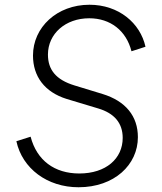

<svg xmlns="http://www.w3.org/2000/svg" viewBox="-20 -777 684 809"><path d="M311 12C462 12 561 -83 561 -199C561 -287 510 -351 412 -381L294 -417C215 -441 182 -484 182 -547C182 -635 256 -700 356 -700C445 -700 512 -648 534 -561L593 -580C571 -680 480 -757 357 -757C220 -757 119 -662 119 -543C119 -455 168 -389 261 -360L394 -320C461 -300 497 -259 497 -196C497 -109 427 -46 314 -46C210 -46 135 -101 109 -201L49 -182C74 -67 179 12 311 12Z"/></svg>

Font: Mluvka Light
Style: Italic
Weight: 300
Italic angle: -8°
Designer: Modified by Jiří Krblich, Original typeface by Gumpita Rahayu
Foundry: Gumpita Rahayu & Jiří Krblich
Version: Version 2.000;Glyphs 3.1.1 (3134)